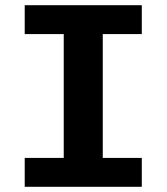

<svg xmlns="http://www.w3.org/2000/svg" viewBox="-20 -718 640 738"><path d="M75 0V-111H225V-587H75V-698H525V-587H375V-111H525V0Z"/></svg>

Font: iA Writer Duo V
Style: Regular
Weight: 400
Designer: Mike Abbink, Paul van der Laan, Pieter van Rosmalen, Oliver Reichenstein
Foundry: Information Architects Inc.
Version: Version 2.000